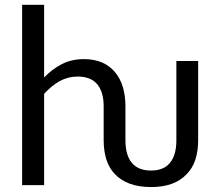

<svg xmlns="http://www.w3.org/2000/svg" viewBox="-20 -756 894 784"><path d="M789.1 -506.8Q789.1 -425.8 789.1 -183.6Q789.1 -140.6 778.3 -105.5Q766.6 -69.3 742.2 -44.9Q718.8 -19.5 682.6 -5.9Q646.5 7.8 596.7 7.8Q546.9 7.8 509.8 -5.9Q473.6 -19.5 449.2 -44.9Q425.8 -69.3 414.1 -105.5Q403.3 -140.6 403.3 -183.6Q403.3 -229.5 403.3 -322.3Q403.3 -379.9 377 -412.1Q350.6 -443.4 296.9 -443.4Q257.8 -443.4 223.6 -424.8Q189.5 -405.3 160.2 -373Q160.2 -249 160.2 0Q137.7 0 70.3 0Q70.3 -137.7 70.3 -552.7Q70.3 -598.6 70.3 -736.3Q92.8 -736.3 160.2 -736.3Q160.2 -662.1 160.2 -439.5Q192.4 -473.6 232.4 -494.1Q271.5 -514.6 323.2 -514.6Q364.3 -514.6 396.5 -501Q427.7 -487.3 449.2 -461.9Q470.7 -436.5 481.4 -401.4Q492.2 -365.2 492.2 -322.3Q492.2 -276.4 492.2 -183.6Q492.2 -122.1 518.6 -90.8Q544.9 -59.6 596.7 -59.6Q648.4 -59.6 673.8 -90.8Q700.2 -122.1 700.2 -183.6Q700.2 -291 700.2 -506.8Q722.7 -506.8 789.1 -506.8Z"/></svg>

Font: Lato
Style: Regular
Weight: 400
Designer: Lukasz Dziedzic with Adam Twardoch and Botio Nikoltchev
Version: Version 2.015; 2015-08-06; http://www.latofonts.com/